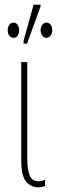

<svg xmlns="http://www.w3.org/2000/svg" viewBox="-20 -793 244 823"><path d="M144 10Q113 10 92 -14.5Q71 -39 71 -107V-527H97V-115Q97 -65 107.5 -40.5Q118 -16 145 -16Q161 -16 173 -23V4Q169 6 162 8Q155 10 144 10ZM81 -606V-618L124 -773H154V-766L96 -606ZM38 -631Q26 -631 19.5 -640.5Q13 -650 13 -663Q13 -676 19.5 -686Q26 -696 38 -696Q49 -696 55.5 -686.5Q62 -677 62 -663Q62 -649 55.5 -640Q49 -631 38 -631ZM179 -631Q168 -631 161 -641Q154 -651 154 -664Q154 -677 161 -686.5Q168 -696 179 -696Q190 -696 197 -687Q204 -678 204 -664Q204 -650 197 -640.5Q190 -631 179 -631Z"/></svg>

Font: Noto Sans ExtraCondensed Thin
Style: Regular
Weight: 100
Width: 2
Designer: Monotype Design Team
Foundry: Monotype Imaging Inc.
Version: Version 2.013; ttfautohint (v1.8.4.7-5d5b)